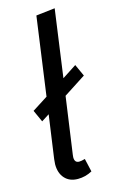

<svg xmlns="http://www.w3.org/2000/svg" viewBox="-118 -796 512 855"><g transform="rotate(-15 137.5 -368.5)"><path d="M183 -66 197 -5Q166 12 131 12Q93 12 71 -12Q49 -36 49 -77Q49 -85 51 -101L79 -300L43 -277L18 -332L90 -378L140 -739L227 -749L184 -438L250 -481L275 -426L173 -360L136 -97L135 -86Q135 -61 156 -61Q166 -61 183 -66Z"/></g></svg>

Font: Fira Sans Compressed
Style: Italic
Weight: 400
Width: 1
Italic angle: -8°
Designer: bBox Type GmbH & Carrois Corporate GbR & Edenspiekermann AG
Foundry: bBox Type GmbH & Carrois Corporate GbR & Edenspiekermann AG
Version: Version 4.301